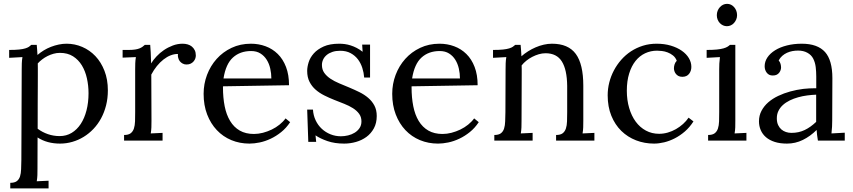

<svg xmlns="http://www.w3.org/2000/svg" viewBox="-20 -749 4546 1023"><path d="M95.7 -379.9Q95.7 -395.5 96.2 -411.6Q96.7 -427.7 99.6 -444.8L28.8 -440.9V-482.9Q61.5 -482.9 82 -485.1Q102.5 -487.3 115 -491.2Q127.4 -495.1 134.3 -499.8Q141.1 -504.4 146.5 -509.8H175.8Q176.8 -500 177.7 -486.8Q178.7 -473.6 179.7 -456.1Q194.8 -469.2 213.1 -480.5Q231.4 -491.7 251.7 -499.5Q272 -507.3 293 -511.7Q314 -516.1 335 -516.1Q378.4 -516.1 418.2 -499Q458 -481.9 488.3 -450Q518.6 -418 536.6 -371.8Q554.7 -325.7 554.7 -267.6Q554.7 -225.1 545.2 -187.5Q535.6 -149.9 518.6 -118.4Q501.5 -86.9 477.8 -62Q454.1 -37.1 425.8 -19.8Q397.5 -2.4 365.5 6.8Q333.5 16.1 299.8 16.1Q230.5 16.1 180.2 -16.6L179.7 148.9Q179.7 168.9 179.2 184.3Q178.7 199.7 175.8 216.8L238.8 213.9V254.9H34.7V225.1Q57.6 225.1 69.6 216.1Q81.5 207 86.7 190.9Q91.8 174.8 92.5 152.3Q93.3 129.9 93.8 103ZM299.3 -467.3Q281.7 -467.3 265.1 -462.6Q248.5 -458 233.4 -450.4Q218.3 -442.9 204.8 -432.6Q191.4 -422.4 181.2 -411.1Q181.2 -407.2 181.4 -402.1Q181.6 -397 181.6 -384.8Q181.6 -372.6 181.6 -350.3Q181.6 -328.1 181.4 -290.8Q181.2 -253.4 180.9 -197.8Q180.7 -142.1 180.7 -63Q205.6 -44.4 235.4 -34.2Q265.1 -23.9 297.9 -23.9Q333.5 -23.9 361.8 -41Q390.1 -58.1 410.2 -88.6Q430.2 -119.1 440.9 -160.9Q451.7 -202.6 451.7 -252.4Q451.7 -293 443.1 -331.5Q434.6 -370.1 416.3 -400.4Q397.9 -430.7 369.1 -449Q340.3 -467.3 299.3 -467.3Z M928.2 -461.4H925.8Q908.2 -461.4 889.2 -454.1Q870.1 -446.8 851.3 -432.1Q832.5 -417.5 815.9 -397Q799.3 -376.5 786.1 -351.6L787.1 -106Q787.1 -85.9 786.6 -70.6Q786.1 -55.2 783.2 -38.1L846.2 -41V0H641.1V-29.8Q664.1 -29.8 676 -38.8Q688 -47.9 693.4 -64Q698.7 -80.1 699.5 -102.5Q700.2 -125 700.2 -151.9V-380.4Q700.2 -396 700.7 -411.9Q701.2 -427.7 704.1 -444.8L633.3 -441.9V-482.9H664.1Q685.5 -482.9 699.7 -485.1Q713.9 -487.3 723.4 -491.2Q732.9 -495.1 739.3 -499.8Q745.6 -504.4 751.5 -509.8H780.3Q781.7 -494.1 783 -470.9Q784.2 -447.8 785.2 -411.1Q796.4 -429.7 814 -448.5Q831.5 -467.3 853.5 -482.2Q875.5 -497.1 900.9 -506.6Q926.3 -516.1 953.1 -516.1Q966.8 -516.1 979.7 -512.5Q992.7 -508.8 1002.2 -501Q1011.7 -493.2 1017.6 -481.4Q1023.4 -469.7 1023.4 -453.1Q1023.4 -446.3 1020.8 -438Q1018.1 -429.7 1012 -422.4Q1005.9 -415 996.6 -410.2Q987.3 -405.3 973.6 -405.3Q962.4 -405.3 953.4 -410.2Q944.3 -415 938.2 -422.6Q932.1 -430.2 929.7 -440.4Q927.7 -446.8 927.7 -454.1Q927.7 -457.5 928.2 -461.4Z M1317.9 -477.1Q1259.3 -477.1 1221.2 -442.6Q1183.1 -408.2 1170.9 -331.1H1425.8Q1425.8 -357.4 1419.9 -383.5Q1414.1 -409.7 1401.1 -430.4Q1388.2 -451.2 1367.7 -464.1Q1347.2 -477.1 1317.9 -477.1ZM1520 -294.9 1168 -289.1V-283.2Q1168 -229 1177 -183.3Q1186 -137.7 1206.1 -104.5Q1226.1 -71.3 1257.6 -53.2Q1289.1 -35.2 1333 -35.2Q1356.4 -35.2 1380.9 -41.5Q1405.3 -47.9 1428 -58.8Q1450.7 -69.8 1469.7 -85.2Q1488.8 -100.6 1501.5 -118.2L1525.9 -98.1Q1505.4 -66.9 1478.3 -45.2Q1451.2 -23.4 1422.1 -9.8Q1393.1 3.9 1363.8 10Q1334.5 16.1 1309.1 16.1Q1257.3 16.1 1212.6 -2.4Q1168 -21 1135.3 -55.7Q1102.5 -90.3 1083.7 -139.2Q1064.9 -188 1064.9 -249Q1064.9 -301.8 1083 -349.9Q1101.1 -397.9 1134.3 -435.1Q1167.5 -472.2 1213.9 -494.1Q1260.3 -516.1 1316.9 -516.1Q1358.4 -516.1 1395.3 -502.4Q1432.1 -488.8 1460 -461.4Q1487.8 -434.1 1503.9 -392.3Q1520 -350.6 1520 -294.9Z M1796.4 -22.9Q1815.4 -22.9 1834.7 -27.6Q1854 -32.2 1869.9 -42Q1885.7 -51.8 1895.8 -66.7Q1905.8 -81.5 1905.8 -102.1Q1905.8 -126 1893.3 -142.8Q1880.9 -159.7 1860.6 -172.6Q1840.3 -185.5 1814.2 -195.8Q1788.1 -206.1 1761 -216.8Q1733.9 -227.5 1708 -240.5Q1682.1 -253.4 1661.9 -271Q1641.6 -288.6 1629.2 -313Q1616.7 -337.4 1616.7 -371.1Q1616.7 -392.1 1624.5 -417.2Q1632.3 -442.4 1651.9 -464.4Q1671.4 -486.3 1704.3 -501.2Q1737.3 -516.1 1787.6 -516.1Q1801.3 -516.1 1816.7 -514.2Q1832 -512.2 1848.1 -507.1Q1864.3 -502 1880.4 -493.7Q1896.5 -485.4 1912.1 -473.1L1909.7 -511.2H1951.7V-335.9H1920.4Q1918.5 -361.8 1910.4 -387.2Q1902.3 -412.6 1887 -432.9Q1871.6 -453.1 1848.1 -465.8Q1824.7 -478.5 1792.5 -478.5Q1769 -478.5 1751 -472.4Q1732.9 -466.3 1720.5 -455.8Q1708 -445.3 1701.7 -431.6Q1695.3 -418 1695.3 -402.8Q1695.3 -378.4 1707.8 -360.8Q1720.2 -343.3 1740.7 -329.6Q1761.2 -315.9 1787.6 -304.9Q1814 -293.9 1841.3 -282.5Q1868.7 -271 1895 -258.1Q1921.4 -245.1 1941.9 -227.5Q1962.4 -210 1974.9 -186.5Q1987.3 -163.1 1987.3 -130.9Q1987.3 -93.3 1972.2 -65.4Q1957 -37.6 1932.4 -19.5Q1907.7 -1.5 1876.7 7.3Q1845.7 16.1 1814 16.1Q1763.2 16.1 1724.6 2.7Q1686 -10.7 1661.1 -27.8L1664.6 6.8H1622.6L1616.7 -165H1647.5Q1649.4 -133.8 1661.9 -107.7Q1674.3 -81.5 1694.6 -62.7Q1714.8 -43.9 1741 -33.4Q1767.1 -22.9 1796.4 -22.9Z M2322.8 -477.1Q2264.2 -477.1 2226.1 -442.6Q2188 -408.2 2175.8 -331.1H2430.7Q2430.7 -357.4 2424.8 -383.5Q2418.9 -409.7 2406 -430.4Q2393.1 -451.2 2372.6 -464.1Q2352.1 -477.1 2322.8 -477.1ZM2524.9 -294.9 2172.9 -289.1V-283.2Q2172.9 -229 2181.9 -183.3Q2190.9 -137.7 2210.9 -104.5Q2231 -71.3 2262.5 -53.2Q2293.9 -35.2 2337.9 -35.2Q2361.3 -35.2 2385.7 -41.5Q2410.2 -47.9 2432.9 -58.8Q2455.6 -69.8 2474.6 -85.2Q2493.7 -100.6 2506.3 -118.2L2530.8 -98.1Q2510.3 -66.9 2483.2 -45.2Q2456.1 -23.4 2427 -9.8Q2397.9 3.9 2368.7 10Q2339.4 16.1 2314 16.1Q2262.2 16.1 2217.5 -2.4Q2172.9 -21 2140.1 -55.7Q2107.4 -90.3 2088.6 -139.2Q2069.8 -188 2069.8 -249Q2069.8 -301.8 2087.9 -349.9Q2106 -397.9 2139.2 -435.1Q2172.4 -472.2 2218.8 -494.1Q2265.1 -516.1 2321.8 -516.1Q2363.3 -516.1 2400.1 -502.4Q2437 -488.8 2464.8 -461.4Q2492.7 -434.1 2508.8 -392.3Q2524.9 -350.6 2524.9 -294.9Z M2673.8 -379.9Q2673.8 -395.5 2674.3 -411.6Q2674.8 -427.7 2677.7 -444.8L2606.9 -440.9V-482.9Q2639.6 -482.9 2660.2 -485.1Q2680.7 -487.3 2693.1 -491.2Q2705.6 -495.1 2712.4 -499.8Q2719.2 -504.4 2725.1 -509.8H2753.9Q2754.9 -498.5 2756.1 -484.1Q2757.3 -469.7 2758.3 -449.2Q2774.4 -463.4 2793.7 -475.6Q2813 -487.8 2834 -496.8Q2855 -505.9 2877.2 -511Q2899.4 -516.1 2920.9 -516.1Q3007.8 -516.1 3047.9 -461.7Q3087.9 -407.2 3087.9 -292.5V-106Q3087.9 -85.9 3087.4 -70.6Q3086.9 -55.2 3084 -38.1L3147 -41V0H2942.9V-29.8Q2965.8 -29.8 2977.8 -38.8Q2989.7 -47.9 2995.1 -64Q3000.5 -80.1 3001.2 -102.5Q3002 -125 3002 -151.9V-291.5Q3001 -377.9 2973.6 -421.6Q2946.3 -465.3 2886.7 -465.3Q2868.7 -465.3 2850.6 -460Q2832.5 -454.6 2815.9 -446Q2799.3 -437.5 2784.7 -425.8Q2770 -414.1 2759.3 -400.4Q2759.8 -391.6 2759.8 -381.6Q2759.8 -371.6 2759.8 -361.3L2758.8 -106Q2758.8 -85.9 2758.3 -70.6Q2757.8 -55.2 2754.9 -38.1L2817.9 -41V0H2613.8V-29.8Q2636.7 -29.8 2648.7 -38.8Q2660.6 -47.9 2665.8 -64Q2670.9 -80.1 2671.6 -102.5Q2672.4 -125 2672.9 -151.9Z M3585.9 -425.3Q3579.1 -442.9 3565.9 -453.4Q3552.7 -463.9 3537.4 -469.7Q3522 -475.6 3506.6 -477.3Q3491.2 -479 3481 -479Q3446.8 -479 3417.2 -465.1Q3387.7 -451.2 3366.2 -424.3Q3344.7 -397.5 3332.3 -357.4Q3319.8 -317.4 3319.8 -265.6Q3319.8 -215.8 3332.3 -173.6Q3344.7 -131.3 3367.2 -100.8Q3389.6 -70.3 3421.4 -53.2Q3453.1 -36.1 3491.7 -36.1Q3515.1 -36.1 3538.1 -42.7Q3561 -49.3 3581.5 -61Q3602.1 -72.8 3619.4 -88.4Q3636.7 -104 3648.9 -122.1L3674.8 -102.1Q3654.8 -70.8 3629.2 -48.6Q3603.5 -26.4 3575.4 -12Q3547.4 2.4 3518.8 9.3Q3490.2 16.1 3464.8 16.1Q3414.1 16.1 3369.1 -1.2Q3324.2 -18.6 3290.5 -51.5Q3256.8 -84.5 3237.3 -132.3Q3217.8 -180.2 3217.8 -241.2Q3217.8 -275.9 3226.3 -309.6Q3234.9 -343.3 3251 -373.8Q3267.1 -404.3 3290 -430.4Q3313 -456.5 3342 -475.6Q3371.1 -494.6 3405.5 -505.4Q3439.9 -516.1 3478.5 -516.1Q3520 -516.1 3554.2 -505.9Q3588.4 -495.6 3612.8 -478.5Q3637.2 -461.4 3650.4 -439.2Q3663.6 -417 3663.6 -392.6Q3663.6 -371.1 3651.6 -355.7Q3639.6 -340.3 3617.2 -339.8H3614.7Q3603 -339.8 3594.7 -344.2Q3586.4 -348.6 3581.1 -355.5Q3575.7 -362.3 3573.2 -370.4Q3570.8 -378.4 3570.8 -384.8Q3570.8 -394.5 3574 -405.3Q3577.1 -416 3585.9 -425.3Z M3812 -379.9Q3812 -395.5 3812.7 -410.2Q3813.5 -424.8 3815.9 -444.8L3745.1 -440.9V-482.9Q3777.8 -482.9 3799.3 -485.1Q3820.8 -487.3 3834.5 -491.2Q3848.1 -495.1 3855.7 -499.8Q3863.3 -504.4 3869.1 -509.8H3897.9V-106Q3897.9 -85.9 3897.5 -70.6Q3897 -55.2 3894 -38.1L3957 -41V0H3752.9V-29.8Q3775.9 -29.8 3787.8 -38.8Q3799.8 -47.9 3805.2 -64Q3810.5 -80.1 3811.3 -102.5Q3812 -125 3812 -151.9ZM3907.2 -668Q3907.2 -655.8 3902.6 -645Q3897.9 -634.3 3890.6 -626.2Q3883.3 -618.2 3873.5 -613.8Q3863.8 -609.4 3853 -609.4Q3842.3 -609.4 3832.5 -613.8Q3822.8 -618.2 3815.2 -626.2Q3807.6 -634.3 3803.5 -645Q3799.3 -655.8 3799.3 -668Q3799.3 -680.7 3803.7 -691.7Q3808.1 -702.6 3815.7 -710.9Q3823.2 -719.2 3833 -723.9Q3842.8 -728.5 3854 -728.5Q3865.2 -728.5 3874.8 -723.9Q3884.3 -719.2 3891.6 -710.9Q3898.9 -702.6 3903.1 -691.7Q3907.2 -680.7 3907.2 -668Z M4328.6 -244.6Q4305.7 -243.7 4281 -240.5Q4256.3 -237.3 4232.7 -230.7Q4209 -224.1 4188 -213.9Q4167 -203.6 4151.4 -189.5Q4135.7 -175.3 4127 -156.7Q4119.1 -140.1 4119.1 -119.6V-114.7Q4119.6 -96.2 4126.2 -82.3Q4132.8 -68.4 4143.3 -59.3Q4153.8 -50.3 4167.5 -45.7Q4181.2 -41 4196.8 -41Q4216.8 -41 4234.4 -44.9Q4252 -48.8 4267.8 -56.4Q4283.7 -64 4298.6 -74.7Q4313.5 -85.4 4328.6 -99.6ZM4054.2 -396Q4054.2 -420.9 4068.8 -442.9Q4083.5 -464.8 4109.9 -481.2Q4136.2 -497.6 4172.6 -506.8Q4209 -516.1 4252 -516.1Q4335.9 -516.1 4376 -471.7Q4415 -427.7 4415 -333V-330.6L4414.1 -106Q4414.1 -90.3 4413.3 -74.5Q4412.6 -58.6 4410.2 -38.1L4481 -42V0H4337.9Q4335 -17.1 4333.5 -29.8Q4332 -42.5 4331.1 -56.6Q4297.4 -22.9 4257.6 -3.4Q4217.8 16.1 4173.3 16.1Q4135.7 16.1 4107.7 7.1Q4079.6 -2 4061 -18.1Q4042.5 -34.2 4033.2 -55.9Q4023.9 -77.6 4023.9 -102.5Q4023.9 -133.3 4037.4 -158.7Q4050.8 -184.1 4073.5 -203.9Q4096.2 -223.6 4126.5 -238Q4156.7 -252.4 4190.7 -261.7Q4224.6 -271 4260.3 -275.4Q4291.5 -278.8 4321.8 -278.8H4329.1V-341.3Q4329.1 -367.2 4326.2 -391.6Q4323.2 -416 4313.2 -436Q4303.2 -456.1 4282 -467.8Q4260.7 -479.5 4232.9 -479.5Q4216.8 -479.5 4202.1 -476.8Q4187.5 -474.1 4173.3 -467.8Q4159.2 -461.4 4147.7 -451.2Q4136.2 -440.9 4128.9 -426.8Q4136.2 -418.5 4138.9 -408.4Q4141.6 -398.4 4141.6 -389.2Q4141.6 -383.3 4139.2 -375.7Q4136.7 -368.2 4131.6 -361.6Q4126.5 -355 4118.4 -350.8Q4110.4 -346.7 4096.7 -346.7Q4077.1 -346.7 4065.7 -361.1Q4054.2 -375.5 4054.2 -396Z"/></svg>

Font: DimaThulth2
Style: Regular
Weight: 400
Designer: R.Balvardi
Foundry: R.Balvardi (R.Balvardi@gmail.com)
Version: Version 1.00;November 13, 2018;FontCreator 11.5.0.2427 64-bi